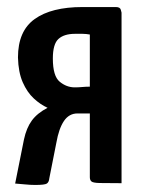

<svg xmlns="http://www.w3.org/2000/svg" viewBox="-20 -520 413 545"><path d="M80 5Q66 5 52 3.5Q38 2 23 1L48 -124Q55 -157 70.5 -178Q86 -199 115 -214Q95 -223 76 -240.5Q57 -258 44.5 -286.5Q32 -315 31 -357Q31 -432 78.5 -466Q126 -500 214 -500H309Q321 -500 323 -492Q325 -484 325 -484V0Q281 0 262.5 -0.5Q244 -1 239.5 -5Q235 -9 235 -17V-198H200Q176 -198 161.5 -176.5Q147 -155 140 -115L120 -14Q119 -3 113 1Q107 5 80 5ZM192 -272Q203 -272 213.5 -273Q224 -274 235 -274V-422Q224 -424 214 -424Q204 -424 193 -424Q162 -424 146 -409.5Q130 -395 130 -354Q130 -304 149.5 -288Q169 -272 192 -272Z"/></svg>

Font: Yanone Kaffeesatz Medium
Style: Regular
Weight: 500
Designer: Yanone (Cyrillic: Daniel Pouzeot, Huerta Tipografica, and Cyreal)
Foundry: Yanone
Version: Version 2.003